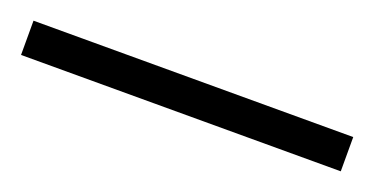

<svg xmlns="http://www.w3.org/2000/svg" viewBox="-25 -901 461 237"><g transform="rotate(20 206.0 -782.5)"><path d="M416 -760H-4V-805H416Z"/></g></svg>

Font: Noto Sans Malayalam ExtraCondensed Light
Style: Regular
Weight: 300
Width: 2
Designer: Jelle Bosma - Monotype Design Team
Foundry: Monotype Imaging Inc.
Version: Version 2.104; ttfautohint (v1.8.4.7-5d5b)